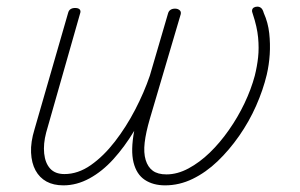

<svg xmlns="http://www.w3.org/2000/svg" viewBox="-20 -539 903 578"><path d="M171 19Q141 19 120 7.5Q99 -4 87 -26Q75 -48 73.5 -79.5Q72 -111 84 -150L185 -500Q187 -508 192.5 -511.5Q198 -515 206 -515Q216 -515 220 -510.5Q224 -506 221 -498L119 -140Q110 -106 113 -77Q116 -48 131 -31.5Q146 -15 174 -15Q215 -15 253.5 -42Q292 -69 326 -113Q360 -157 387 -209Q414 -261 431 -311L486 -499Q488 -506 493.5 -509.5Q499 -513 507 -513Q515 -513 520.5 -508.5Q526 -504 524 -496L431 -181Q419 -140 415.5 -109.5Q412 -79 418.5 -57.5Q425 -36 440 -25Q455 -14 481 -14Q514 -14 547.5 -32Q581 -50 611.5 -79.5Q642 -109 669 -147.5Q696 -186 716 -228Q736 -270 747 -311Q754 -339 757 -366.5Q760 -394 757 -426Q754 -458 741 -497Q738 -504 739 -509Q740 -514 744.5 -516.5Q749 -519 755 -519Q761 -519 766 -515Q771 -511 774 -500Q787 -471 790.5 -439Q794 -407 792 -375.5Q790 -344 783 -314Q772 -268 751 -220.5Q730 -173 700 -130Q670 -87 635 -53.5Q600 -20 560 -0.5Q520 19 477 19Q441 19 416 2.5Q391 -14 382 -50Q373 -86 384 -145Q355 -97 321.5 -60Q288 -23 249.5 -2Q211 19 171 19Z"/></svg>

Font: Playwrite AU QLD Thin
Style: Regular
Weight: 250
Designer: Veronika Burian, José Scaglione
Foundry: TypeTogether
Version: Version 1.002